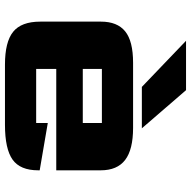

<svg xmlns="http://www.w3.org/2000/svg" viewBox="-18 -746 769 773"><g transform="rotate(90 366.5 -359.5)"><path d="M67.1 -137V-381.5Q67.1 -447.1 106.2 -478.9Q145.4 -510.8 232.9 -510.8H494.6Q582.3 -510.8 624 -478.8Q665.7 -446.8 665.7 -380.5V-201.5H257.6V-120.6Q257.6 -120.6 257.6 -120.6Q257.6 -120.6 257.6 -120.6H475.2Q475.2 -120.6 475.2 -120.6Q475.2 -120.6 475.2 -120.6V-167.4L665.7 -134.8V-128.9Q665.7 -56.2 622.6 -25.6Q579.5 5 482.6 5H240.2Q148.8 5 107.9 -28Q67.1 -61 67.1 -137ZM257.6 -308.3H475.2V-385.2Q475.2 -385.2 475.2 -385.2Q475.2 -385.2 475.2 -385.2H257.6Q257.6 -385.2 257.6 -385.2Q257.6 -385.2 257.6 -385.2ZM496.6 -546.1H329.9L144.2 -724H343Z"/></g></svg>

Font: Science Gothic
Style: Regular
Weight: 400
Designer: Thomas Phinney, Vassil Kateliev, Brandon Buerkle
Foundry: Font Detective LLC
Version: Version 1.018